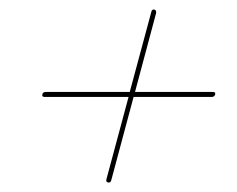

<svg xmlns="http://www.w3.org/2000/svg" viewBox="-20 -543 495 401"><path d="M205.5 -162Q200.5 -163 202.5 -169.5L248.5 -340.5H73.5Q67 -340.5 68.5 -346Q69.5 -351 76 -351H251L296 -518Q297 -524 302.5 -523Q307 -521.5 306 -515.5L262 -351H424.5Q430.5 -351 429.5 -346Q428 -340.5 422 -340.5H259L212.5 -167Q211 -160.5 205.5 -162Z"/></svg>

Font: Fraunces 144pt Black
Style: Italic
Weight: 900
Italic angle: -16°
Version: Version 1.000;[0bf87f6ff]